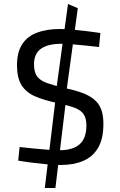

<svg xmlns="http://www.w3.org/2000/svg" viewBox="-20 -816 599 960"><path d="M204 124 258 -323 310 -315 257 124ZM312 -358 264 -387 320 -796 369 -775ZM282 9Q253 9 214.5 5.5Q176 2 137.5 -3Q99 -8 71 -13L78 -81Q106 -78 143 -74Q180 -70 216.5 -67.5Q253 -65 278 -65Q345 -65 378.5 -95Q412 -125 412 -189Q412 -224 398.5 -244.5Q385 -265 353.5 -277Q322 -289 270 -300Q200 -315 155 -334.5Q110 -354 87.5 -390.5Q65 -427 65 -489Q65 -555 91 -595Q117 -635 165.5 -653Q214 -671 280 -671Q309 -671 346.5 -667.5Q384 -664 420 -659.5Q456 -655 482 -651L475 -581Q447 -584 411 -588Q375 -592 341 -594.5Q307 -597 286 -597Q219 -597 184.5 -572Q150 -547 150 -495Q150 -455 165.5 -434Q181 -413 214.5 -401Q248 -389 304 -376Q355 -365 391.5 -351.5Q428 -338 451.5 -318Q475 -298 486 -269Q497 -240 497 -196Q497 -122 470.5 -77Q444 -32 396 -11.5Q348 9 282 9Z"/></svg>

Font: Cairo Medium
Style: Regular
Weight: 500
Designer: Mohamed Gaber, Accademia di Belle Arti di Urbino
Foundry: Kief Type Foundry, Accademia di Belle Arti di Urbino
Version: Version 3.117